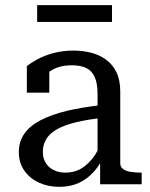

<svg xmlns="http://www.w3.org/2000/svg" viewBox="-20 -714 582 744"><path d="M368 0V-82Q357 -63 343 -48Q318 -20 285 -5Q252 10 210 10Q167 10 131.5 -6Q96 -22 74.5 -52.5Q53 -83 53 -124Q53 -165 74 -195.5Q95 -226 137 -248Q179 -270 241 -285Q293 -297 358 -305V-350Q358 -392 346.5 -416.5Q335 -441 313 -451Q291 -461 259 -461Q210 -461 179 -441Q175 -439 171 -436V-355H84V-458Q99 -470 124.5 -484Q150 -498 186 -508Q222 -518 265 -518Q300 -518 332 -510Q364 -502 390 -483.5Q416 -465 431 -434.5Q446 -404 446 -359V-81Q446 -67 457 -59Q468 -51 486.5 -48Q505 -45 529 -45V0ZM358 -255Q324 -251 296 -245Q257 -237 228.5 -226Q200 -215 182 -200.5Q164 -186 155 -167Q146 -148 146 -125Q146 -101 157 -83Q168 -65 188 -55Q208 -45 234 -45Q269 -45 296.5 -62Q324 -79 346 -110Q352 -119 358 -130ZM124 -694H414V-629H124Z"/></svg>

Font: Roboto Serif 20pt
Style: Regular
Weight: 400
Designer: Greg Gazdowicz
Foundry: Commercial Type
Version: Version 1.008